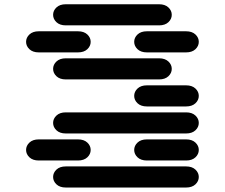

<svg xmlns="http://www.w3.org/2000/svg" viewBox="-20 -881 1040 888"><path d="M284.2 -13.7H840.8Q868.2 -13.7 883.8 -28.3Q899.4 -43 899.4 -62.5Q899.4 -82 883.8 -96.7Q868.2 -111.3 840.8 -111.3H284.2Q256.8 -111.3 241.2 -96.7Q225.6 -82 225.6 -62.5Q225.6 -43 241.2 -28.3Q256.8 -13.7 284.2 -13.7ZM159.2 -138.7H340.8Q368.2 -138.7 383.8 -153.3Q399.4 -168 399.4 -187.5Q399.4 -207 383.8 -221.7Q368.2 -236.3 340.8 -236.3H159.2Q131.8 -236.3 116.2 -221.7Q100.6 -207 100.6 -187.5Q100.6 -168 116.2 -153.3Q131.8 -138.7 159.2 -138.7ZM659.2 -138.7H840.8Q868.2 -138.7 883.8 -153.3Q899.4 -168 899.4 -187.5Q899.4 -207 883.8 -221.7Q868.2 -236.3 840.8 -236.3H659.2Q631.8 -236.3 616.2 -221.7Q600.6 -207 600.6 -187.5Q600.6 -168 616.2 -153.3Q631.8 -138.7 659.2 -138.7ZM284.2 -263.7H840.8Q868.2 -263.7 883.8 -278.3Q899.4 -293 899.4 -312.5Q899.4 -332 883.8 -346.7Q868.2 -361.3 840.8 -361.3H284.2Q256.8 -361.3 241.2 -346.7Q225.6 -332 225.6 -312.5Q225.6 -293 241.2 -278.3Q256.8 -263.7 284.2 -263.7ZM659.2 -388.7H840.8Q868.2 -388.7 883.8 -403.3Q899.4 -418 899.4 -437.5Q899.4 -457 883.8 -471.7Q868.2 -486.3 840.8 -486.3H659.2Q631.8 -486.3 616.2 -471.7Q600.6 -457 600.6 -437.5Q600.6 -418 616.2 -403.3Q631.8 -388.7 659.2 -388.7ZM284.2 -513.7H715.8Q743.2 -513.7 758.8 -528.3Q774.4 -543 774.4 -562.5Q774.4 -582 758.8 -596.7Q743.2 -611.3 715.8 -611.3H284.2Q256.8 -611.3 241.2 -596.7Q225.6 -582 225.6 -562.5Q225.6 -543 241.2 -528.3Q256.8 -513.7 284.2 -513.7ZM159.2 -638.7H340.8Q368.2 -638.7 383.8 -653.3Q399.4 -668 399.4 -687.5Q399.4 -707 383.8 -721.7Q368.2 -736.3 340.8 -736.3H159.2Q131.8 -736.3 116.2 -721.7Q100.6 -707 100.6 -687.5Q100.6 -668 116.2 -653.3Q131.8 -638.7 159.2 -638.7ZM659.2 -638.7H840.8Q868.2 -638.7 883.8 -653.3Q899.4 -668 899.4 -687.5Q899.4 -707 883.8 -721.7Q868.2 -736.3 840.8 -736.3H659.2Q631.8 -736.3 616.2 -721.7Q600.6 -707 600.6 -687.5Q600.6 -668 616.2 -653.3Q631.8 -638.7 659.2 -638.7ZM284.2 -763.7H715.8Q743.2 -763.7 758.8 -778.3Q774.4 -793 774.4 -812.5Q774.4 -832 758.8 -846.7Q743.2 -861.3 715.8 -861.3H284.2Q256.8 -861.3 241.2 -846.7Q225.6 -832 225.6 -812.5Q225.6 -793 241.2 -778.3Q256.8 -763.7 284.2 -763.7Z"/></svg>

Font: Sixtyfour Convergence
Style: Regular
Weight: 400
Designer: Jens Kutilek
Foundry: Jens Kutilek
Version: Version 2.001